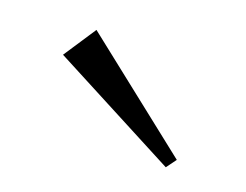

<svg xmlns="http://www.w3.org/2000/svg" viewBox="-42 -803 371 290"><g transform="rotate(15 143.5 -657.5)"><path d="M233.9 -570.8 247.1 -585.9 79.1 -744.1 40 -694.8Z"/></g></svg>

Font: Ortica Linear Light
Style: Regular
Weight: 300
Designer: Benedetta Bovani
Foundry: Collletttivo
Version: Version 2.000;Glyphs 3.1.2 (3151)